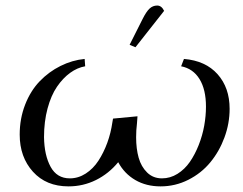

<svg xmlns="http://www.w3.org/2000/svg" viewBox="-20 -663 872 690"><path d="M50.8 -179.2Q50.8 -236.8 70.3 -286.9Q89.8 -336.9 122.8 -371.1Q155.8 -405.3 197.5 -426Q239.3 -446.8 284.2 -451.2L286.1 -424.8Q257.8 -419.9 231.9 -401.1Q206.1 -382.3 184.8 -351.3Q163.6 -320.3 150.9 -273.2Q138.2 -226.1 138.2 -169.9Q139.2 -105 161.9 -63.5Q184.6 -22 231 -22Q261.2 -22 288.1 -39.3Q314.9 -56.6 333.7 -85.4Q352.5 -114.3 365.5 -149.7Q378.4 -185.1 383.8 -223.1L386.2 -236.8L474.1 -245.1L472.2 -219.2Q469.2 -194.8 469.2 -169.9Q469.2 -128.4 478.3 -96.2Q487.3 -64 508.8 -43Q530.3 -22 562 -22Q591.8 -22 617.9 -38.3Q644 -54.7 662.4 -81.3Q680.7 -107.9 694.1 -141.8Q707.5 -175.8 713.9 -211.2Q720.2 -246.6 720.2 -279.8Q720.2 -341.3 697 -378.9Q673.8 -416.5 630.9 -424.8L641.1 -451.2Q718.8 -444.8 762 -396.2Q805.2 -347.7 805.2 -272Q805.2 -219.2 786.6 -168.9Q768.1 -118.7 735.8 -79.6Q703.6 -40.5 656.7 -16.8Q609.9 6.8 557.1 6.8Q505.4 6.8 466.1 -16.1Q426.8 -39.1 404.8 -80.1Q371.1 -39.1 325 -16.1Q278.8 6.8 226.1 6.8Q146 6.8 98.4 -45.9Q50.8 -98.6 50.8 -179.2ZM445.8 -502 492.2 -594.2Q505.9 -621.6 517.6 -632.3Q529.3 -643.1 544.9 -643.1Q560.5 -643.1 569.8 -624L466.8 -493.2Z"/></svg>

Font: Dihjauti S
Style: Bold Italic
Weight: 700
Italic angle: -9°
Designer: T. Christopher White
Version: Version 3.0.0